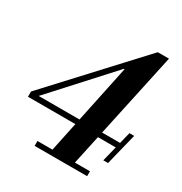

<svg xmlns="http://www.w3.org/2000/svg" viewBox="-166 -828 900 950"><g transform="rotate(30 284.0 -353.0)"><path d="M33 -199 16 -224 462 -706 479 -681 362 -551H358L60 -224V-220ZM166 0V-28H466V0ZM16 -194V-224H530V-194ZM496 -108 541 -289H568L523 -108ZM246 0 371 -595 462 -706H526L374 0Z"/></g></svg>

Font: Libre Bodoni Medium
Style: Italic
Weight: 500
Italic angle: -13°
Designer: Pablo Impallari, Rodrigo Fuenzalida
Foundry: Impallari Type
Version: Version 2.005;gftools[0.9.23]